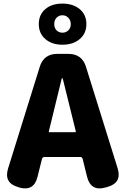

<svg xmlns="http://www.w3.org/2000/svg" viewBox="-20 -1045 700 1069"><path d="M82 -3Q0 -26 25 -107L201 -672Q223 -745 299 -745H361Q437 -745 459 -672L635 -108Q660 -27 578 -4L567 -1Q486 22 465 -60L440 -161Q437 -171 426 -171H228Q217 -171 214 -161L189 -61Q169 22 87 -1ZM252 -314Q251 -309 256 -309H398Q403 -309 402 -314L331 -601Q328 -611 326 -611Q324 -611 322 -601ZM328 -796Q269 -796 232.5 -827.5Q196 -859 196 -911Q196 -963 232 -994Q268 -1025 327.5 -1025Q387 -1025 424 -994Q461 -963 461 -911Q461 -859 424 -827.5Q387 -796 328 -796ZM295 -876Q308 -863 327.5 -863Q347 -863 360.5 -876Q374 -889 374 -910.5Q374 -932 360.5 -946Q347 -960 327.5 -960Q308 -960 295 -946.5Q282 -933 282 -911Q282 -889 295 -876Z"/></svg>

Font: Resource Han Rounded JP Heavy
Style: Regular
Weight: 900
Designer: Cyano Hao (round all glyphs); Ryoko NISHIZUKA 西塚涼子 (kana, bopomofo & ideographs); Paul D. Hunt (Latin, Greek & Cyrillic)
Foundry: Cyano Hao
Version: 0.990